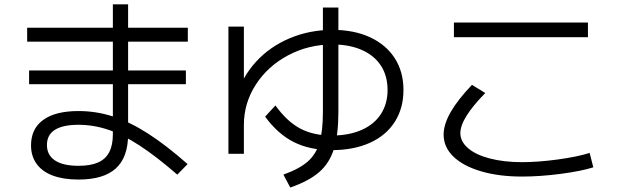

<svg xmlns="http://www.w3.org/2000/svg" viewBox="-20 -793 2852 873"><path d="M121.1 -131.8Q121.1 -208 176.8 -248Q232.4 -288.1 336.9 -288.1Q417 -288.1 493.2 -263.7Q569.3 -239.3 651.9 -186.5Q734.4 -133.8 833 -46.9L786.1 1Q690.4 -82 614.7 -131.3Q539.1 -180.7 472.2 -203.1Q405.3 -225.6 336.9 -225.6Q265.6 -225.6 229.5 -202.6Q193.4 -179.7 193.4 -133.8Q193.4 -87.9 230 -63.5Q266.6 -39.1 336.9 -39.1Q391.6 -39.1 425.8 -54.2Q460 -69.3 476.6 -101.1Q493.2 -132.8 493.2 -182.6V-773.4H562.5V-182.6Q562.5 -78.1 506.8 -27.3Q451.2 23.4 336.9 23.4Q268.6 23.4 220.2 5.4Q171.9 -12.7 146.5 -47.9Q121.1 -83 121.1 -131.8ZM112.3 -472.7H825.2V-410.2H112.3ZM103.5 -667H834V-603.5H103.5Z M1018.6 -671.9H1088.9V-353.5H1054.7Q1081.1 -443.4 1144 -512.2Q1207 -581.1 1297.4 -619.1Q1387.7 -657.2 1492.2 -657.2Q1589.8 -657.2 1662.6 -623.5Q1735.4 -589.8 1774.9 -528.3Q1814.5 -466.8 1814.5 -383.8Q1814.5 -300.8 1774.9 -238.8Q1735.4 -176.8 1661.6 -143.6Q1587.9 -110.4 1488.3 -110.4Q1388.7 -110.4 1315.9 -147Q1243.2 -183.6 1185.5 -262.7L1232.4 -313.5Q1284.2 -241.2 1344.2 -209Q1404.3 -176.8 1488.3 -176.8Q1566.4 -176.8 1624 -202.1Q1681.6 -227.5 1711.9 -274.4Q1742.2 -321.3 1742.2 -383.8Q1742.2 -448.2 1711.9 -494.6Q1681.6 -541 1625 -565.9Q1568.4 -590.8 1492.2 -590.8Q1382.8 -590.8 1290 -541.5Q1197.3 -492.2 1143.1 -408.2Q1088.9 -324.2 1088.9 -224.6V-93.8H1018.6ZM1448.2 -284.2V-758.8H1518.6V-284.2Q1518.6 -180.7 1498.5 -116.2Q1478.5 -51.8 1431.6 -10.7Q1384.8 30.3 1299.8 59.6L1268.6 1Q1341.8 -25.4 1379.4 -58.6Q1417 -91.8 1432.6 -144Q1448.2 -196.3 1448.2 -284.2Z M1997.1 -180.7Q1997.1 -227.5 2029.3 -283.7Q2061.5 -339.8 2126 -407.2L2186.5 -370.1Q2129.9 -312.5 2101.6 -267.1Q2073.2 -221.7 2073.2 -187.5Q2073.2 -149.4 2108.4 -119.1Q2143.6 -88.9 2207.5 -72.3Q2271.5 -55.7 2353.5 -55.7Q2427.7 -55.7 2516.6 -67.9Q2605.5 -80.1 2661.1 -97.7L2677.7 -32.2Q2622.1 -14.6 2528.8 -2.4Q2435.5 9.8 2353.5 9.8Q2248 9.8 2167 -14.2Q2085.9 -38.1 2041.5 -81.1Q1997.1 -124 1997.1 -180.7ZM2043.9 -690.4H2653.3V-624H2043.9Z"/></svg>

Font: Pretendard JP Variable
Style: Regular
Weight: 400
Designer: Base glyphs from Inter by Rasmus Andersson; Hangul glyphs from Noto Sans CJK(Source Han Sans) by Jang Soo-young and Kang
Foundry: Kil Hyung-jin
Version: Version 1.307;Glyphs 3.2 (3192)